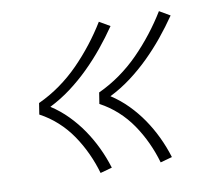

<svg xmlns="http://www.w3.org/2000/svg" viewBox="-62 -663 724 642"><g transform="rotate(-10 300.0 -342.5)"><path d="M434 -93Q424 -128 408.5 -161.5Q393 -195 372.5 -225Q352 -255 325 -279.5Q298 -304 266 -321L272 -359Q311 -377 346 -402Q381 -427 411 -457.5Q441 -488 467.5 -522Q494 -556 516 -592L552 -571Q528 -536 501 -503Q474 -470 443.5 -440Q413 -410 379 -384.5Q345 -359 307 -340Q338 -320 364 -293.5Q390 -267 410.5 -237Q431 -207 447 -173.5Q463 -140 474 -104ZM230 -93Q220 -128 204.5 -161.5Q189 -195 168.5 -225Q148 -255 121 -279.5Q94 -304 62 -321L68 -359Q107 -377 142 -402Q177 -427 207 -457.5Q237 -488 263.5 -522Q290 -556 312 -592L348 -571Q324 -536 297 -503Q270 -470 239.5 -440Q209 -410 175 -384.5Q141 -359 103 -340Q134 -320 160 -293.5Q186 -267 206.5 -237Q227 -207 243 -173.5Q259 -140 270 -104Z"/></g></svg>

Font: Iosevka Curly XLtExObl
Style: Regular
Weight: 200
Width: 7
Italic angle: -9°
Monospace: yes
Designer: Belleve Invis
Foundry: Belleve Invis
Version: Version 11.0.1; ttfautohint (v1.8.3)